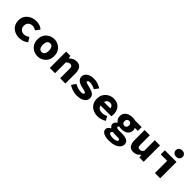

<svg xmlns="http://www.w3.org/2000/svg" viewBox="331 -2345 4137 4137"><g transform="rotate(45 2400.0 -276.5)"><path d="M343 12Q264 12 201 -19Q138 -50 101 -108Q64 -166 64 -249Q64 -332 104.5 -390Q145 -448 211.5 -479Q278 -510 354 -510Q414 -510 462.5 -491.5Q511 -473 542 -443L469 -345Q441 -365 415.5 -373.5Q390 -382 364 -382Q324 -382 293 -365.5Q262 -349 245 -319Q228 -289 228 -249Q228 -208 244.5 -178.5Q261 -149 290.5 -132.5Q320 -116 358 -116Q396 -116 427.5 -130Q459 -144 485 -161L548 -61Q503 -23 448 -5.5Q393 12 343 12Z M900 12Q834 12 775.5 -19Q717 -50 680.5 -108Q644 -166 644 -249Q644 -332 680.5 -390Q717 -448 775.5 -479Q834 -510 900 -510Q966 -510 1024.5 -479Q1083 -448 1119.5 -390Q1156 -332 1156 -249Q1156 -166 1119.5 -108Q1083 -50 1024.5 -19Q966 12 900 12ZM900 -116Q931 -116 951.5 -132.5Q972 -149 982 -178.5Q992 -208 992 -249Q992 -289 982 -319Q972 -349 951.5 -365.5Q931 -382 900 -382Q869 -382 848.5 -365.5Q828 -349 818 -319Q808 -289 808 -249Q808 -208 818 -178.5Q828 -149 848.5 -132.5Q869 -116 900 -116Z M1268 0V-498H1398L1409 -435H1413Q1444 -465 1485.5 -487.5Q1527 -510 1583 -510Q1666 -510 1704.5 -455.5Q1743 -401 1743 -307V0H1583V-287Q1583 -332 1569 -353Q1555 -374 1518 -374Q1491 -374 1471 -362.5Q1451 -351 1428 -330V0Z M2093 12Q2028 12 1962.5 -10.5Q1897 -33 1850 -64L1917 -163Q1963 -135 2013.5 -120Q2064 -105 2115 -105Q2152 -105 2168.5 -115.5Q2185 -126 2185 -142Q2185 -151 2179.5 -158Q2174 -165 2161.5 -170.5Q2149 -176 2126.5 -181Q2104 -186 2070 -194Q1968 -216 1924.5 -255Q1881 -294 1881 -351Q1881 -423 1943.5 -466.5Q2006 -510 2114 -510Q2183 -510 2238 -488Q2293 -466 2333 -441L2262 -346Q2223 -369 2181 -381Q2139 -393 2099 -393Q2080 -393 2066.5 -389Q2053 -385 2046 -377Q2039 -369 2039 -359Q2039 -341 2063.5 -333.5Q2088 -326 2148 -311Q2224 -294 2266.5 -272.5Q2309 -251 2326 -221.5Q2343 -192 2343 -151Q2343 -105 2314.5 -68Q2286 -31 2230.5 -9.5Q2175 12 2093 12Z M2730 12Q2652 12 2589 -19Q2526 -50 2489.5 -108Q2453 -166 2453 -249Q2453 -331 2490 -389Q2527 -447 2586.5 -478.5Q2646 -510 2713 -510Q2790 -510 2842.5 -478Q2895 -446 2921.5 -391.5Q2948 -337 2948 -270Q2948 -249 2946 -229.5Q2944 -210 2942 -201H2572V-306H2832L2809 -277Q2809 -332 2786 -360.5Q2763 -389 2718 -389Q2683 -389 2658.5 -374Q2634 -359 2620.5 -327.5Q2607 -296 2607 -249Q2607 -200 2623.5 -169Q2640 -138 2672.5 -123.5Q2705 -109 2752 -109Q2784 -109 2813.5 -117Q2843 -125 2876 -141L2928 -46Q2885 -19 2832 -3.5Q2779 12 2730 12Z M3273 209Q3210 209 3159 196Q3108 183 3078 155.5Q3048 128 3048 83Q3048 52 3067.5 28Q3087 4 3124 -15V-19Q3104 -32 3089 -52.5Q3074 -73 3074 -104Q3074 -129 3091 -154Q3108 -179 3134 -197V-201Q3107 -220 3087 -253Q3067 -286 3067 -329Q3067 -390 3097.5 -430Q3128 -470 3177.5 -490Q3227 -510 3284 -510Q3331 -510 3367 -498H3569V-382H3474Q3481 -372 3486.5 -356.5Q3492 -341 3492 -324Q3492 -266 3464.5 -229Q3437 -192 3390 -174.5Q3343 -157 3284 -157Q3270 -157 3253.5 -159Q3237 -161 3218 -166Q3208 -158 3203.5 -151.5Q3199 -145 3199 -133Q3199 -116 3218.5 -108Q3238 -100 3281 -100H3369Q3467 -100 3520.5 -70Q3574 -40 3574 28Q3574 81 3537 121.5Q3500 162 3432.5 185.5Q3365 209 3273 209ZM3284 -253Q3303 -253 3318 -261.5Q3333 -270 3342.5 -287Q3352 -304 3352 -329Q3352 -354 3342.5 -370.5Q3333 -387 3318 -395.5Q3303 -404 3284 -404Q3266 -404 3250.5 -395.5Q3235 -387 3226 -370.5Q3217 -354 3217 -329Q3217 -304 3226 -287Q3235 -270 3250.5 -261.5Q3266 -253 3284 -253ZM3297 109Q3334 109 3362 102.5Q3390 96 3406 83.5Q3422 71 3422 56Q3422 34 3401 28Q3380 22 3340 22H3283Q3255 22 3238 20.5Q3221 19 3208 15Q3192 26 3184.5 35.5Q3177 45 3177 58Q3177 84 3210 96.5Q3243 109 3297 109Z M3818 12Q3734 12 3696.5 -43Q3659 -98 3659 -191V-498H3818V-211Q3818 -166 3831.5 -145Q3845 -124 3883 -124Q3908 -124 3927.5 -134Q3947 -144 3969 -174V-498H4128V0H3998L3987 -69H3983Q3951 -32 3911.5 -10Q3872 12 3818 12Z M4471 0V-373H4276V-498H4631V0ZM4545 -571Q4500 -571 4470.5 -597Q4441 -623 4441 -666Q4441 -709 4470.5 -735.5Q4500 -762 4545 -762Q4590 -762 4619.5 -735.5Q4649 -709 4649 -666Q4649 -623 4619.5 -597Q4590 -571 4545 -571Z"/></g></svg>

Font: Source Code Pro ExtraLight ExtraBold
Style: Regular
Weight: 800
Monospace: yes
Version: Version 1.018;hotconv 1.0.116;makeotfexe 2.5.65601